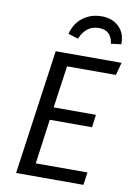

<svg xmlns="http://www.w3.org/2000/svg" viewBox="-99 -980 723 1042"><g transform="rotate(10 262.5 -459.0)"><path d="M506 -618H237L204 -386H437L428 -316H195L161 -70H446L436 0H65L162 -688H525ZM214 -793Q229 -852 272.5 -885Q316 -918 376 -918Q435 -918 471.5 -882.5Q508 -847 506 -787L450 -780Q440 -853 372 -853Q301 -853 269 -776Z"/></g></svg>

Font: Fira Sans Book
Style: Italic
Weight: 350
Italic angle: -8°
Designer: bBox Type GmbH & Carrois Corporate GbR & Edenspiekermann AG
Foundry: bBox Type GmbH & Carrois Corporate GbR & Edenspiekermann AG
Version: Version 4.301